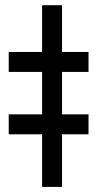

<svg xmlns="http://www.w3.org/2000/svg" viewBox="-20 -732 392 752"><path d="M223 -711.6V0H144.9V-711.6ZM326.7 -528.4V-450.3H14.2V-528.4ZM326.7 -284.1V-206H14.2V-284.1Z"/></svg>

Font: Interface
Style: Regular
Weight: 400
Designer: Rasmus Andersson
Foundry: rsms
Version: Version 1.8